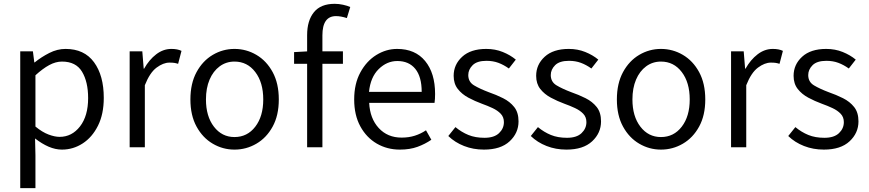

<svg xmlns="http://www.w3.org/2000/svg" viewBox="-20 -767 4525 1000"><path d="M85.4 212.9V-499.5H151.4L158.7 -441.9H160.6Q194.8 -469.7 236.6 -491Q278.3 -512.2 321.3 -512.2Q418.9 -512.2 469.7 -442.9Q520.5 -373.5 520.5 -257.3Q520.5 -172.4 490.2 -112.1Q460 -51.8 410.4 -19.8Q360.8 12.2 302.7 12.2Q268.6 12.2 233.4 -2.9Q198.2 -18.1 162.6 -45.9L164.6 42V212.9ZM290.5 -54.2Q354.5 -54.2 396.7 -108.6Q439 -163.1 439 -256.3Q439 -340.8 407.2 -393.6Q375.5 -446.3 302.7 -446.3Q270 -446.3 236.3 -428Q202.6 -409.7 164.6 -375V-107.9Q200.2 -78.6 232.7 -66.4Q265.1 -54.2 290.5 -54.2Z M655.3 0V-499.5H721.2L728.5 -409.2H730.5Q756.8 -456.1 793.5 -484.1Q830.1 -512.2 872.6 -512.2Q904.8 -512.2 925.3 -502L907.7 -434.6Q897 -438 887.5 -439.5Q877.9 -440.9 862.3 -440.9Q830.6 -440.9 795.4 -414.8Q760.3 -388.7 734.4 -323.2V0Z M1201.2 12.2Q1140.6 12.2 1088.1 -18.6Q1035.6 -49.3 1003.7 -107.7Q971.7 -166 971.7 -249Q971.7 -332.5 1003.7 -391.4Q1035.6 -450.2 1088.1 -481.2Q1140.6 -512.2 1201.2 -512.2Q1262.7 -512.2 1315.4 -481.2Q1368.2 -450.2 1400.1 -391.4Q1432.1 -332.5 1432.1 -249Q1432.1 -166 1400.1 -107.7Q1368.2 -49.3 1315.4 -18.6Q1262.7 12.2 1201.2 12.2ZM1201.2 -53.2Q1268.1 -53.2 1309.6 -107.2Q1351.1 -161.1 1351.1 -249Q1351.1 -337.4 1309.6 -391.8Q1268.1 -446.3 1201.2 -446.3Q1157.7 -446.3 1124 -421.4Q1090.3 -396.5 1071.5 -352.3Q1052.7 -308.1 1052.7 -249Q1052.7 -161.1 1094.2 -107.2Q1135.7 -53.2 1201.2 -53.2Z M1579.6 0V-584Q1579.6 -659.7 1615 -703.4Q1650.4 -747.1 1723.1 -747.1Q1744.6 -747.1 1766.8 -742.2Q1789.1 -737.3 1804.2 -730.5L1786.6 -672.9Q1754.9 -683.1 1730 -683.1Q1659.2 -683.1 1659.2 -583V0ZM1511.7 -434.6V-495.6L1582.5 -499.5H1766.1V-434.6Z M2062.5 12.2Q1996.6 12.2 1942.6 -19Q1888.7 -50.3 1856.7 -108.9Q1824.7 -167.5 1824.7 -249Q1824.7 -330.6 1856.7 -389.6Q1888.7 -448.7 1939.9 -480.5Q1991.2 -512.2 2048.3 -512.2Q2142.6 -512.2 2194.3 -449.2Q2246.1 -386.2 2246.1 -277.8Q2246.1 -250.5 2243.2 -231.4H1902.8Q1906.7 -149.9 1952.6 -100.1Q1998.5 -50.3 2071.8 -50.3Q2109.4 -50.3 2140.6 -60.3Q2171.9 -70.3 2198.7 -88.4L2226.6 -39.1Q2193.8 -16.6 2154.3 -2.2Q2114.7 12.2 2062.5 12.2ZM1901.9 -288.6H2176.3Q2176.3 -367.2 2143.1 -408.2Q2109.9 -449.2 2049.3 -449.2Q1995.1 -449.2 1952.4 -407.2Q1909.7 -365.2 1901.9 -288.6Z M2500.5 12.2Q2444.8 12.2 2397 -6.6Q2349.1 -25.4 2314.9 -58.6L2352.1 -105Q2383.8 -78.6 2419.7 -64Q2455.6 -49.3 2503.4 -49.3Q2553.7 -49.3 2579.1 -73.5Q2604.5 -97.7 2604.5 -130.9Q2604.5 -157.2 2587.9 -174.6Q2571.3 -191.9 2545.2 -204.1Q2519 -216.3 2490.2 -226.6Q2453.1 -240.2 2419.4 -258.3Q2385.7 -276.4 2364.3 -303.7Q2342.8 -331.1 2342.8 -372.1Q2342.8 -430.7 2387.2 -471.4Q2431.6 -512.2 2512.7 -512.2Q2559.1 -512.2 2598.4 -496.3Q2637.7 -480.5 2666.5 -456.5L2630.4 -410.2Q2604 -429.2 2575.9 -439.7Q2547.9 -450.2 2513.7 -450.2Q2464.4 -450.2 2441.7 -427.5Q2418.9 -404.8 2418.9 -376Q2418.9 -340.3 2449.2 -322.3Q2479.5 -304.2 2524.9 -287.1Q2564.5 -273.4 2600.1 -255.6Q2635.7 -237.8 2658.2 -209.5Q2680.7 -181.2 2680.7 -134.8Q2680.7 -74.2 2634.3 -31Q2587.9 12.2 2500.5 12.2Z M2930.2 12.2Q2874.5 12.2 2826.7 -6.6Q2778.8 -25.4 2744.6 -58.6L2781.7 -105Q2813.5 -78.6 2849.4 -64Q2885.3 -49.3 2933.1 -49.3Q2983.4 -49.3 3008.8 -73.5Q3034.2 -97.7 3034.2 -130.9Q3034.2 -157.2 3017.6 -174.6Q3001 -191.9 2974.9 -204.1Q2948.7 -216.3 2919.9 -226.6Q2882.8 -240.2 2849.1 -258.3Q2815.4 -276.4 2793.9 -303.7Q2772.5 -331.1 2772.5 -372.1Q2772.5 -430.7 2816.9 -471.4Q2861.3 -512.2 2942.4 -512.2Q2988.8 -512.2 3028.1 -496.3Q3067.4 -480.5 3096.2 -456.5L3060.1 -410.2Q3033.7 -429.2 3005.6 -439.7Q2977.5 -450.2 2943.4 -450.2Q2894 -450.2 2871.3 -427.5Q2848.6 -404.8 2848.6 -376Q2848.6 -340.3 2878.9 -322.3Q2909.2 -304.2 2954.6 -287.1Q2994.1 -273.4 3029.8 -255.6Q3065.4 -237.8 3087.9 -209.5Q3110.4 -181.2 3110.4 -134.8Q3110.4 -74.2 3064 -31Q3017.6 12.2 2930.2 12.2Z M3422.4 12.2Q3361.8 12.2 3309.3 -18.6Q3256.8 -49.3 3224.9 -107.7Q3192.9 -166 3192.9 -249Q3192.9 -332.5 3224.9 -391.4Q3256.8 -450.2 3309.3 -481.2Q3361.8 -512.2 3422.4 -512.2Q3483.9 -512.2 3536.6 -481.2Q3589.4 -450.2 3621.3 -391.4Q3653.3 -332.5 3653.3 -249Q3653.3 -166 3621.3 -107.7Q3589.4 -49.3 3536.6 -18.6Q3483.9 12.2 3422.4 12.2ZM3422.4 -53.2Q3489.3 -53.2 3530.8 -107.2Q3572.3 -161.1 3572.3 -249Q3572.3 -337.4 3530.8 -391.8Q3489.3 -446.3 3422.4 -446.3Q3378.9 -446.3 3345.2 -421.4Q3311.5 -396.5 3292.7 -352.3Q3273.9 -308.1 3273.9 -249Q3273.9 -161.1 3315.4 -107.2Q3356.9 -53.2 3422.4 -53.2Z M3787.6 0V-499.5H3853.5L3860.8 -409.2H3862.8Q3889.2 -456.1 3925.8 -484.1Q3962.4 -512.2 4004.9 -512.2Q4037.1 -512.2 4057.6 -502L4040 -434.6Q4029.3 -438 4019.8 -439.5Q4010.3 -440.9 3994.6 -440.9Q3962.9 -440.9 3927.7 -414.8Q3892.6 -388.7 3866.7 -323.2V0Z M4271 12.2Q4215.3 12.2 4167.5 -6.6Q4119.6 -25.4 4085.4 -58.6L4122.6 -105Q4154.3 -78.6 4190.2 -64Q4226.1 -49.3 4273.9 -49.3Q4324.2 -49.3 4349.6 -73.5Q4375 -97.7 4375 -130.9Q4375 -157.2 4358.4 -174.6Q4341.8 -191.9 4315.7 -204.1Q4289.6 -216.3 4260.7 -226.6Q4223.6 -240.2 4189.9 -258.3Q4156.2 -276.4 4134.8 -303.7Q4113.3 -331.1 4113.3 -372.1Q4113.3 -430.7 4157.7 -471.4Q4202.1 -512.2 4283.2 -512.2Q4329.6 -512.2 4368.9 -496.3Q4408.2 -480.5 4437 -456.5L4400.9 -410.2Q4374.5 -429.2 4346.4 -439.7Q4318.4 -450.2 4284.2 -450.2Q4234.9 -450.2 4212.2 -427.5Q4189.5 -404.8 4189.5 -376Q4189.5 -340.3 4219.7 -322.3Q4250 -304.2 4295.4 -287.1Q4335 -273.4 4370.6 -255.6Q4406.2 -237.8 4428.7 -209.5Q4451.2 -181.2 4451.2 -134.8Q4451.2 -74.2 4404.8 -31Q4358.4 12.2 4271 12.2Z"/></svg>

Font: Akatab
Style: Regular
Weight: 400
Designer: SIL Global
Foundry: SIL Global
Version: Version 4.100